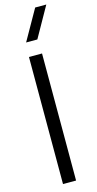

<svg xmlns="http://www.w3.org/2000/svg" viewBox="-142 -979 514 1017"><g transform="rotate(-15 114.5 -470.5)"><path d="M73.7 -774.9 168 -941.4H229L135.3 -774.9ZM68.4 0V-696.8H140.1V0Z"/></g></svg>

Font: Basically A Sans Serif
Style: Regular
Weight: 400
Designer: Hyung-Suk Kim
Foundry: Mental Design
Version: 1.000